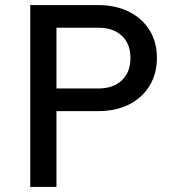

<svg xmlns="http://www.w3.org/2000/svg" viewBox="-20 -735 687 755"><path d="M202 0H99V-715H366Q435 -715 487 -689Q539 -663 568 -616.5Q597 -570 597 -507Q597 -445 568 -397.5Q539 -350 487 -324Q435 -298 366 -298H202ZM366 -626H202V-387H366Q425 -387 459 -419Q493 -451 493 -507Q493 -563 459 -594.5Q425 -626 366 -626Z"/></svg>

Font: Wix Madefor Text Medium
Style: Regular
Weight: 500
Designer: Dalton Maag Ltd
Foundry: Dalton Maag Ltd
Version: Version 3.100